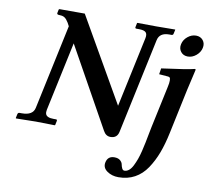

<svg xmlns="http://www.w3.org/2000/svg" viewBox="-91 -749 1179 1080"><g transform="rotate(10 498.0 -209.0)"><path d="M948.2 -321.3 895 -69.8Q880.9 -2.4 861.8 48.1Q842.8 98.6 814.5 140.9Q786.1 183.1 745.4 205.3Q704.6 227.5 652.8 227.5Q614.7 227.5 587.4 208Q560.1 188.5 566.4 158.2Q574.2 121.1 611.8 121.1Q633.3 121.1 645 131.1Q656.7 141.1 658.9 153.3Q661.1 165.5 666 175.5Q670.9 185.5 679.7 185.5Q693.4 185.5 705.6 175.5Q717.8 165.5 727.3 146.5Q736.8 127.4 744.4 106.7Q752 85.9 758.8 57.6Q765.6 29.3 769.8 8.3Q773.9 -12.7 779.3 -40.5Q784.7 -68.4 787.1 -80.1L838.4 -320.8Q843.8 -344.7 843.5 -357.9Q843.3 -371.1 839.8 -374.8Q836.4 -378.4 828.6 -378.9L778.3 -382.8L783.7 -417Q938 -437.5 970.2 -446.8Q972.2 -446.8 974.4 -445.8Q976.6 -444.8 976.1 -442.9Q959 -371.1 948.2 -321.3ZM879.2 -527.1Q864.7 -545.4 870.4 -571Q876 -596.7 897.9 -614.7Q919.9 -632.8 945.6 -632.8Q971.2 -632.8 985.6 -614.7Q1000 -596.7 994.4 -571Q988.8 -545.4 966.8 -527.1Q944.8 -508.8 919.2 -508.8Q893.6 -508.8 879.2 -527.1ZM667 -568.8Q671.9 -592.8 661.6 -602.8Q651.4 -612.8 622.1 -612.8H608.4Q599.6 -612.8 601.1 -621.1L606 -645L608.4 -646Q676.3 -645 715.3 -645L822.3 -646L824.2 -645L818.8 -621.1Q817.4 -613.3 809.1 -612.8H795.4Q740.2 -612.8 731 -568.8L615.2 -24.9Q607.4 12.2 569.3 12.2Q543 12.2 528.3 -15.1L274.9 -470.2L190.9 -76.2Q188 -61.5 191.2 -52Q194.3 -42.5 205.6 -37.4Q216.8 -32.2 236.8 -32.2H251Q258.8 -32.2 256.8 -22.9L252 0L249.5 2Q176.8 0 142.1 0L28.8 2L26.9 0L31.7 -22.9Q33.7 -31.7 42 -32.2H55.7Q118.7 -32.2 127.9 -76.2L231 -560.1Q224.6 -572.8 220.7 -579.3Q216.8 -585.9 209.5 -595.2Q202.1 -604.5 192.9 -608.6Q183.6 -612.8 172.4 -612.8Q166 -612.8 162.1 -613.5Q158.2 -614.3 156.5 -615.7Q154.8 -617.2 154.3 -619.4Q153.8 -621.6 154.8 -624L158.7 -643.1L162.1 -646H307.1L581.5 -168Z"/></g></svg>

Font: Linux Libertine Slanted
Style: Semibold Slanted
Weight: 600
Designer: Philipp H. Poll
Foundry: Philipp H. Poll
Version: Version 5.1.1